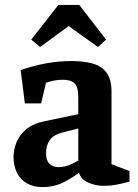

<svg xmlns="http://www.w3.org/2000/svg" viewBox="-20 -750 559 780"><path d="M153 10Q116 10 89.5 -5Q63 -20 49 -48Q35 -76 35 -113Q35 -140 46 -169.5Q57 -199 85 -223.5Q113 -248 163 -258L298 -286V-356Q298 -396 283.5 -411Q269 -426 234 -426Q215 -426 198.5 -422.5Q182 -419 167 -414L147 -330H81L64 -465Q111 -482 163.5 -492Q216 -502 271 -502Q321 -502 357.5 -491.5Q394 -481 413.5 -454Q433 -427 433 -377V-83L506 -55V-12Q471 -3 449 1Q427 5 401 5Q369 5 339 -8Q309 -21 301 -48Q264 -21 230 -5.5Q196 10 153 10ZM219 -71Q240 -71 262.5 -80Q285 -89 298 -98V-228L238 -213Q198 -203 182.5 -181.5Q167 -160 167 -127Q167 -98 181 -84.5Q195 -71 219 -71ZM143 -559 107 -589 217 -730H302L411 -589L378 -559L259 -644Z"/></svg>

Font: Manuale
Style: Bold
Weight: 700
Version: Version 1.002